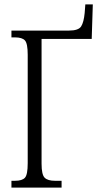

<svg xmlns="http://www.w3.org/2000/svg" viewBox="-20 -853 460 873"><path d="M32 0V-31H48Q81 -31 93.5 -45Q106 -59 106 -111V-604Q106 -655 93.5 -669Q81 -683 48 -683H32V-714H294Q337 -714 349 -733Q361 -752 365 -794L368 -833H402L397 -676H169V-109Q169 -59 183 -45Q197 -31 230 -31H260V0Z"/></svg>

Font: Noto Serif ExtraCondensed Light
Style: Regular
Weight: 300
Width: 2
Designer: Monotype Design Team
Foundry: Monotype Imaging Inc.
Version: Version 2.014; ttfautohint (v1.8.4.7-5d5b)